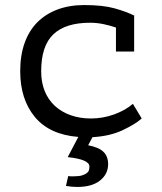

<svg xmlns="http://www.w3.org/2000/svg" viewBox="-20 -532 640 760"><path d="M439 -423Q416 -431 389.5 -436.5Q363 -442 337 -442Q239 -442 191 -396Q143 -350 143 -250Q143 -206 157 -171.5Q171 -137 197 -113Q223 -89 259.5 -76Q296 -63 340 -63Q387 -63 431.5 -79Q476 -95 506 -121L541 -63Q515 -40 465 -16.5Q415 7 346 11L329 43Q371 51 389.5 69Q408 87 408 118Q408 157 376 182.5Q344 208 286 208Q275 208 264 207Q253 206 241 204L250 165Q256 166 261 166Q266 166 271 166Q293 166 305.5 162Q318 158 324.5 152.5Q331 147 332.5 140Q334 133 334 127Q334 99 248 90L290 10Q176 1 118 -69Q60 -139 60 -250Q60 -313 77.5 -362Q95 -411 128 -444Q161 -477 208 -494.5Q255 -512 313 -512Q387 -512 433.5 -499Q480 -486 512 -470L511 -467V-328H439Z"/></svg>

Font: PT Mono
Style: Regular
Weight: 400
Monospace: yes
Designer: A.Korolkova, I.Chaeva
Foundry: ParaType Ltd
Version: Version 1.001W OFL